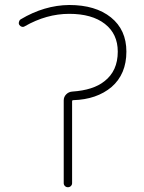

<svg xmlns="http://www.w3.org/2000/svg" viewBox="-20 -785 589 784"><path d="M279.3 -376Q274.4 -376 274.4 -371.1V-37.1Q274.4 -30.3 269.5 -25.4Q264.6 -20.5 257.3 -20.5Q250 -20.5 245.1 -25.4Q240.2 -30.3 240.2 -37.1V-375Q240.2 -389.6 250.5 -399.9Q260.7 -410.2 275.4 -411.1Q361.3 -417 406.2 -453.1Q460.9 -495.1 460.9 -574.2Q460.9 -646.5 408.2 -687.5Q355.5 -728.5 262.7 -728.5Q169.9 -728.5 81.1 -677.7Q75.2 -673.8 68.8 -675.8Q62.5 -677.7 58.6 -683.6Q56.6 -687.5 56.6 -691.4Q56.6 -693.4 57.6 -695.3Q58.6 -702.1 64.5 -706.1Q161.1 -763.7 262.7 -764.6Q370.1 -764.6 433.1 -713.9Q496.1 -663.1 496.1 -574.2Q496.1 -482.4 435.5 -429.7Q375 -378.9 279.3 -376Z"/></svg>

Font: Gen Jyuu Gothic ExtraLight
Style: Regular
Weight: 100
Designer: [Source Han Sans]
Ryoko NISHIZUKA  (kana & ideographs); Paul D. Hunt (Latin, Greek & Cyrillic); Wenlong ZHANG  (bopomofo
Version: Version 1.002.20150607